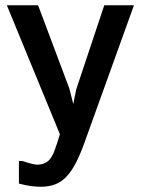

<svg xmlns="http://www.w3.org/2000/svg" viewBox="-20 -714 540 731"><path d="M52 -101H66Q79 -96 96.5 -91.5Q114 -87 122 -87Q145 -87 161.5 -99.5Q178 -112 190 -147Q191 -152 192.5 -155.5Q194 -159 196 -164.5Q198 -170 200.5 -179Q203 -188 208 -203L6 -694H125L244 -377L259 -318L270 -373L377 -694H490L302 -172Q286 -127 269.5 -95Q253 -63 234 -42.5Q215 -22 191 -12.5Q167 -3 136 -3Q118 -3 98.5 -5.5Q79 -8 52 -15Z"/></svg>

Font: D2Coding
Style: Bold
Weight: 700
Monospace: yes
Designer: Yong-Rak Park; Jeong-Hwan Yoon; Sang-Min Lee;
Foundry: NHN Corporation
Version: Version 1.3.2; Build 20180524